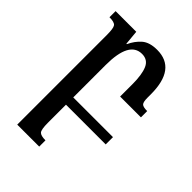

<svg xmlns="http://www.w3.org/2000/svg" viewBox="-216 -600 933 933"><g transform="rotate(45 251.0 -133.0)"><path d="M229 193Q197 193 187 182Q177 171 177 124V0H450V-50H177V-273Q177 -436 264 -436Q304 -436 319.5 -400.5Q335 -365 335 -298V-214H478V-257Q450 -257 441.5 -265.5Q433 -274 433 -304V-327Q433 -502 302 -502Q250 -502 222.5 -478Q195 -454 178 -417H175L168 -492H26V-450Q60 -450 69 -438Q78 -426 78 -380V236H229Z"/></g></svg>

Font: Noto Serif Armenian ExtraCondensed Semi
Style: Regular
Weight: 600
Width: 3
Designer: Monotype Design Team
Foundry: Monotype Imaging Inc.
Version: Version 1.901